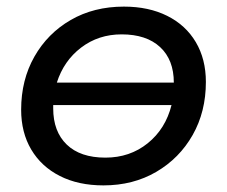

<svg xmlns="http://www.w3.org/2000/svg" viewBox="-20 -555 688 581"><path d="M293 6Q217 6 161 -22.5Q105 -51 74.5 -102.5Q44 -154 44 -223Q44 -313 84 -383.5Q124 -454 194 -494.5Q264 -535 355 -535Q430 -535 486 -507Q542 -479 572.5 -427.5Q603 -376 603 -307Q603 -217 563 -146.5Q523 -76 453 -35Q383 6 293 6ZM299 -78Q373 -78 427 -121.5Q481 -165 499 -237H141Q141 -232 141 -227Q141 -157 182 -117.5Q223 -78 299 -78ZM152 -305H506Q506 -374 464.5 -412.5Q423 -451 348 -451Q278 -451 225.5 -411Q173 -371 152 -305Z"/></svg>

Font: Montserrat Medium
Style: Italic
Weight: 500
Italic angle: -11.3°
Designer: Julieta Ulanovsky
Foundry: Julieta Ulanovsky
Version: Version 9.000; ttfautohint (v1.8.4.7-5d5b)